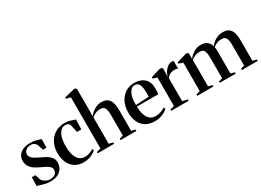

<svg xmlns="http://www.w3.org/2000/svg" viewBox="-26 -1569 3168 2331"><g transform="rotate(-30 1558.0 -403.0)"><path d="M199 11Q161 11 127 2.5Q93 -6 67 -15Q41 -24 25.5 -24.5L27.5 -148.5H77.5L100 -80.5Q105.5 -64 123 -48.8Q140.5 -33.5 163.5 -23.8Q186.5 -14 207 -14Q238 -14 260.5 -23Q283 -32 295.5 -49.8Q308 -67.5 308 -92Q308 -115 293.2 -132.5Q278.5 -150 248.5 -166.8Q218.5 -183.5 174 -203.5Q132.5 -221.5 100 -245Q67.5 -268.5 49 -300Q30.5 -331.5 30.5 -373.5Q30.5 -419 53.5 -451.5Q76.5 -484 118 -501.5Q159.5 -519 214.5 -519Q256 -519 283.8 -512.8Q311.5 -506.5 330.2 -499.5Q349 -492.5 363.5 -490L361 -369.5H312.5L291.5 -434.5Q286 -452 275.5 -465.8Q265 -479.5 248.8 -487.2Q232.5 -495 208.5 -495Q187 -495 165.8 -486.8Q144.5 -478.5 130 -461.2Q115.5 -444 115.5 -417.5Q115.5 -391 131.5 -372Q147.5 -353 173.8 -338.2Q200 -323.5 231 -308.5Q261.5 -294.5 290 -279.5Q318.5 -264.5 341 -246.2Q363.5 -228 376.8 -204.2Q390 -180.5 390 -148.5Q390 -103.5 368.8 -67.2Q347.5 -31 305 -10Q262.5 11 199 11Z M670 11Q597 11 546.5 -21.2Q496 -53.5 469.8 -111.2Q443.5 -169 443.5 -245.5Q443.5 -305.5 462 -355.5Q480.5 -405.5 514.5 -442.5Q548.5 -479.5 595.2 -499.8Q642 -520 698.5 -520Q734.5 -520 762.2 -513Q790 -506 810.5 -498Q831 -490 843.5 -487.5L838.5 -350H777.5L756.5 -451Q755 -461 748.2 -471Q741.5 -481 727.8 -487.5Q714 -494 690 -494Q658.5 -494 631.5 -469Q604.5 -444 588.2 -393.5Q572 -343 572 -265.5Q572 -209.5 581.8 -167.2Q591.5 -125 609.8 -96.5Q628 -68 654.2 -53.8Q680.5 -39.5 713 -39.5Q734 -39.5 756.5 -44.8Q779 -50 799.2 -59Q819.5 -68 832.5 -78.5L844 -56Q829 -40 801.5 -24.5Q774 -9 739.8 1Q705.5 11 670 11Z M924 -34.5V-751L861.5 -767V-783L1001 -818H1021L1039 -804.5V-499.5L1037 -419.5Q1055.5 -443 1081.5 -465Q1107.5 -487 1140.2 -501.5Q1173 -516 1212 -516Q1266 -516 1297 -493.5Q1328 -471 1341 -427.5Q1354 -384 1354 -320.5V-34.5L1409 -18.5V0H1186.5V-18.5L1238 -34.5V-318.5Q1238 -359 1232.2 -388.5Q1226.5 -418 1210.2 -434Q1194 -450 1162.5 -450Q1136.5 -450 1115 -444.5Q1093.5 -439 1075.2 -428.5Q1057 -418 1039 -404.5V-34.5L1097 -18.5V0H865V-18.5Z M1670 11.5Q1592 11.5 1539.8 -19.5Q1487.5 -50.5 1461 -107.2Q1434.5 -164 1434.5 -242.5Q1434.5 -308.5 1453.5 -359.5Q1472.5 -410.5 1505.8 -446.2Q1539 -482 1581.8 -500.5Q1624.5 -519 1671.5 -519Q1761.5 -519 1813.5 -472Q1865.5 -425 1866.5 -335.5Q1867 -304 1865.2 -284.2Q1863.5 -264.5 1860.5 -253H1561Q1562 -205 1570.5 -165.8Q1579 -126.5 1596.2 -98Q1613.5 -69.5 1640.8 -54Q1668 -38.5 1705.5 -38.5Q1741 -38.5 1777.8 -51Q1814.5 -63.5 1836 -80.5L1848 -57Q1832 -40.5 1804.2 -24.8Q1776.5 -9 1741.8 1.2Q1707 11.5 1670 11.5ZM1561 -275.5 1745.5 -285Q1746.5 -299.5 1746.8 -312Q1747 -324.5 1747 -338.5Q1747 -413.5 1729.5 -453Q1712 -492.5 1668.5 -492.5Q1642 -492.5 1621.8 -477Q1601.5 -461.5 1587.5 -432.8Q1573.5 -404 1566.8 -364.2Q1560 -324.5 1561 -275.5Z M1896.5 0V-18.5L1954.5 -34.5V-434L1895 -454V-470.5L2026.5 -510.5H2052L2069 -498L2068.5 -464.5L2066 -377.5L2068.5 -383Q2071 -399.5 2081.8 -421.5Q2092.5 -443.5 2110 -464.8Q2127.5 -486 2150 -500Q2172.5 -514 2198.5 -514Q2208.5 -514 2214.8 -512.8Q2221 -511.5 2225 -509.5V-399.5Q2220 -403.5 2209.8 -407.8Q2199.5 -412 2185.5 -412Q2162.5 -412 2141.2 -407.5Q2120 -403 2102 -390.8Q2084 -378.5 2070 -356L2070.5 -35L2141.5 -18.5V0Z M2261.5 0V-18.5L2316.5 -34.5V-434L2257 -454V-470.5L2391 -510.5H2415.5L2431 -497.5V-419.5Q2448 -442 2473.5 -464Q2499 -486 2532.2 -500.5Q2565.5 -515 2604.5 -515Q2660 -515 2691.5 -491Q2723 -467 2737 -419.5Q2753.5 -444 2779.5 -466Q2805.5 -488 2839 -501.5Q2872.5 -515 2911 -515Q2951.5 -515 2979.2 -502.2Q3007 -489.5 3023.5 -464.8Q3040 -440 3047 -403.8Q3054 -367.5 3054 -320.5V-34.5L3109.5 -18.5V0H2886.5V-18.5L2938 -34.5V-318.5Q2938 -358.5 2932.2 -387.8Q2926.5 -417 2910.2 -433Q2894 -449 2862 -449Q2836 -449 2814.5 -443.8Q2793 -438.5 2775 -428.8Q2757 -419 2740.5 -405Q2742.5 -397 2743.8 -383.8Q2745 -370.5 2745.5 -356Q2746 -341.5 2746 -328L2745.5 -34.5L2800.5 -18.5V0H2578V-18.5L2629.5 -34.5V-318.5Q2629.5 -358.5 2624.2 -387.8Q2619 -417 2603 -433Q2587 -449 2555.5 -449Q2516 -449 2487.2 -437.2Q2458.5 -425.5 2432.5 -404.5V-34.5L2489 -18.5V0Z"/></g></svg>

Font: Merriweather 144pt SemiBold
Style: Regular
Weight: 600
Version: Version 2.100